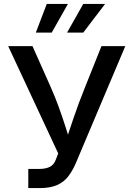

<svg xmlns="http://www.w3.org/2000/svg" viewBox="-20 -964 684 984"><path d="M125 0V-98.1H178.2Q214.8 -98.1 235.8 -109.1Q256.8 -120.1 266.1 -146L278.3 -177.7L22 -727.5H146.5L237.8 -522.5Q263.2 -465.3 281.2 -415.3Q299.3 -365.2 314.2 -318.6Q329.1 -272 343.8 -225.6H312Q333.5 -289.1 357.9 -361.8Q382.3 -434.6 418 -522.5L500 -727.5H622.1L368.2 -127Q351.6 -88.4 329.6 -59.8Q307.6 -31.2 272.7 -15.6Q237.8 0 182.6 0ZM245.1 -796.9H163.6L219.7 -943.8H328.1ZM406.7 -796.9H323.7L406.7 -943.8H518.6Z"/></svg>

Font: Inter 17pt Medium
Style: Regular
Weight: 500
Version: Version 4.001;git-66647c0bb